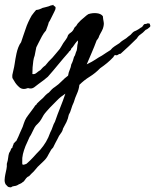

<svg xmlns="http://www.w3.org/2000/svg" viewBox="-65 -391 658 814"><path d="M72.3 -77.1Q82 -75.2 89.8 -82Q97.7 -88.9 106.4 -93.8Q110.4 -98.6 115.7 -104Q121.1 -109.4 127 -113.3Q140.6 -130.9 157.2 -146.5Q165 -156.2 172.9 -165Q180.7 -173.8 188.5 -183.6Q193.4 -190.4 196.3 -196.3Q199.2 -202.1 203.1 -208Q208 -215.8 214.4 -223.6Q220.7 -231.4 223.6 -242.2Q227.5 -248 233.9 -252Q240.2 -255.9 244.1 -261.7Q247.1 -265.6 249 -270.5Q251 -275.4 254.9 -278.3Q258.8 -281.2 259.3 -283.2Q259.8 -285.2 261.7 -287.1Q264.6 -292 269 -295.9Q273.4 -299.8 277.3 -304.7Q288.1 -313.5 294.9 -319.8Q301.8 -326.2 309.6 -331.1Q327.1 -336.9 345.2 -335Q363.3 -333 371.1 -322.3Q372.1 -309.6 374.5 -298.3Q377 -287.1 371.1 -269.5Q367.2 -259.8 361.3 -250Q355.5 -240.2 352.5 -230.5Q350.6 -227.5 348.6 -224.6Q346.7 -221.7 344.7 -219.7Q335 -193.4 324.2 -168.5Q313.5 -143.6 302.7 -118.2Q327.1 -129.9 339.8 -138.7Q352.5 -147.5 367.2 -155.3Q376 -161.1 384.8 -167Q393.6 -172.9 403.3 -178.7Q411.1 -188.5 420.9 -194.8Q430.7 -201.2 441.4 -208Q448.2 -214.8 455.1 -219.2Q461.9 -223.6 469.7 -228.5Q474.6 -232.4 479 -236.3Q483.4 -240.2 488.3 -243.2Q492.2 -247.1 495.6 -251Q499 -254.9 503.9 -257.8Q508.8 -259.8 512.7 -261.7Q516.6 -263.7 521.5 -266.6Q525.4 -268.6 528.8 -271.5Q532.2 -274.4 537.1 -276.4Q540 -280.3 543.9 -285.6Q547.9 -291 554.7 -289.1Q556.6 -292 562 -292Q567.4 -292 570.3 -290Q570.3 -286.1 571.8 -284.2Q573.2 -282.2 571.3 -277.3Q566.4 -273.4 562.5 -270Q558.6 -266.6 552.7 -264.6Q540 -251 530.8 -245.1Q521.5 -239.3 515.6 -228.5Q499 -211.9 481.4 -195.3Q463.9 -178.7 446.3 -163.1Q440.4 -163.1 435.5 -159.2Q430.7 -155.3 425.8 -157.2Q419.9 -159.2 416 -149.4Q403.3 -135.7 389.2 -124Q375 -112.3 359.4 -101.6Q339.8 -81.1 315.4 -65.9Q291 -50.8 271.5 -31.2Q269.5 -11.7 261.2 6.3Q252.9 24.4 248 42Q240.2 58.6 236.8 71.3Q233.4 84 226.6 95.7Q223.6 112.3 216.8 126.5Q210 140.6 202.1 154.3Q200.2 165 192.4 174.8Q184.6 184.6 179.7 196.3Q177.7 201.2 174.8 205.6Q171.9 210 169.9 214.8Q167 219.7 165 224.6Q163.1 229.5 160.2 234.4Q158.2 236.3 156.2 238.8Q154.3 241.2 152.3 243.2L140.6 263.7Q132.8 280.3 120.6 291.5Q108.4 302.7 94.7 316.4Q89.8 321.3 86.4 326.2Q83 331.1 78.1 335.9Q73.2 340.8 68.4 345.2Q63.5 349.6 58.6 355.5Q50.8 358.4 45.9 364.7Q41 371.1 36.1 377.9Q32.2 379.9 29.8 382.3Q27.3 384.8 23.4 386.7Q15.6 389.6 13.7 391.1Q11.7 392.6 9.8 393.6Q2.9 397.5 -4.9 397.9Q-12.7 398.4 -18.6 403.3Q-28.3 403.3 -32.7 399.4Q-37.1 395.5 -41 390.6Q-45.9 381.8 -45.4 371.1Q-44.9 360.4 -42.5 348.6Q-40 336.9 -37.6 325.7Q-35.2 314.5 -36.1 303.7Q-31.2 288.1 -30.3 277.3Q-29.3 266.6 -26.4 257.8Q-19.5 247.1 -18.6 242.2Q-17.6 237.3 -12.7 235.4Q-11.7 229.5 -9.8 225.6Q-7.8 221.7 -6.8 216.8Q-3.9 214.8 -2 211.9Q0 209 3.9 207Q13.7 187.5 19 173.8Q24.4 160.2 31.2 146.5Q34.2 138.7 36.1 131.8Q38.1 125 41 119.1Q45.9 108.4 54.2 97.7Q62.5 86.9 70.3 76.2Q77.1 67.4 79.6 63.5Q82 59.6 84 56.6Q91.8 50.8 91.3 49.3Q90.8 47.9 91.8 47.9Q97.7 42 104 36.1Q110.4 30.3 117.2 24.4Q123 17.6 128.9 11.7Q134.8 5.9 142.6 1Q148.4 -5.9 154.3 -11.7Q160.2 -17.6 168 -22.5Q183.6 -33.2 196.3 -46.4Q209 -59.6 223.6 -70.3Q225.6 -84 230.5 -94.7Q235.4 -105.5 237.3 -118.2Q241.2 -125 244.1 -133.8Q247.1 -142.6 249 -150.4Q252 -153.3 253.4 -158.2Q254.9 -163.1 256.8 -168.9Q261.7 -178.7 261.7 -185.5Q262.7 -191.4 262.7 -195.8Q262.7 -200.2 264.6 -206.1Q265.6 -210.9 265.6 -219.7Q258.8 -213.9 253.4 -206.1Q248 -198.2 243.2 -191.4Q241.2 -189.5 238.8 -187Q236.3 -184.6 235.4 -179.7Q230.5 -173.8 228.5 -172.9Q226.6 -171.9 226.6 -169.9Q204.1 -144.5 182.1 -117.7Q160.2 -90.8 137.7 -65.4Q128.9 -57.6 119.1 -50.3Q109.4 -43 98.6 -35.2Q90.8 -29.3 80.1 -21Q69.3 -12.7 53.7 -17.6Q31.2 -8.8 17.1 -21Q2.9 -33.2 -4.9 -47.9Q-8.8 -53.7 -11.2 -58.1Q-13.7 -62.5 -12.7 -73.2Q-10.7 -84 -7.8 -95.2Q-4.9 -106.4 -2.9 -120.1Q-1 -130.9 0.5 -141.6Q2 -152.3 4.9 -164.1Q7.8 -177.7 12.7 -190.4Q17.6 -203.1 24.4 -211.9Q29.3 -226.6 33.7 -239.7Q38.1 -252.9 43 -266.6Q47.9 -282.2 54.7 -296.9Q61.5 -311.5 69.3 -325.2Q74.2 -332 78.6 -337.4Q83 -342.8 87.9 -348.6Q97.7 -349.6 103.5 -352.1Q109.4 -354.5 115.2 -357.4Q122.1 -359.4 128.9 -360.8Q135.7 -362.3 141.6 -364.3Q152.3 -369.1 155.3 -368.7Q158.2 -368.2 160.2 -371.1Q162.1 -366.2 166 -364.7Q169.9 -363.3 170.9 -358.4Q170.9 -351.6 165.5 -341.8Q160.2 -332 158.2 -327.1Q154.3 -320.3 150.4 -311.5Q146.5 -302.7 141.6 -295.9Q139.6 -287.1 136.2 -278.8Q132.8 -270.5 129.9 -261.7Q120.1 -251 112.8 -237.3Q105.5 -223.6 97.7 -208Q95.7 -203.1 93.3 -199.2Q90.8 -195.3 88.9 -190.4Q86.9 -181.6 85.4 -172.9Q84 -164.1 82 -155.3Q80.1 -150.4 78.6 -145Q77.1 -139.6 76.2 -132.8Q74.2 -119.1 73.2 -105.5Q72.3 -91.8 72.3 -77.1ZM210.9 6.8Q191.4 19.5 176.8 34.7Q162.1 49.8 146.5 65.4Q139.6 73.2 132.8 80.6Q126 87.9 120.1 96.7Q115.2 105.5 109.9 114.7Q104.5 124 96.7 131.8Q85 142.6 82 148.9Q79.1 155.3 76.2 160.2Q72.3 168 68.8 175.3Q65.4 182.6 60.5 189.5Q55.7 199.2 51.8 209Q47.9 218.8 43 228.5Q36.1 246.1 32.2 262.2Q28.3 278.3 29.3 294.9Q29.3 298.8 29.3 302.2Q29.3 305.7 32.2 307.6Q37.1 307.6 46.9 303.7Q54.7 296.9 62 290Q69.3 283.2 76.2 275.4Q84 266.6 90.8 259.3Q97.7 252 105.5 244.1Q119.1 228.5 129.9 210.4Q140.6 192.4 148.4 169.9Q154.3 159.2 158.2 147Q162.1 134.8 168 125Q178.7 93.8 190.4 64.9Q202.1 36.1 211.9 6.8Z"/></svg>

Font: Seaweed Script
Style: Regular
Weight: 400
Designer: Squid
Foundry: Font Diner, Inc DBA Neapolitan
Version: Version 1.000